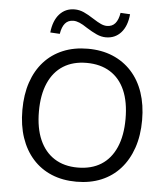

<svg xmlns="http://www.w3.org/2000/svg" viewBox="-61 -977 908 1040"><g transform="rotate(5 393.0 -457.0)"><path d="M393 9Q318 9 258 -16Q198 -41 155.5 -88.5Q113 -136 90.5 -202.5Q68 -269 68 -353Q68 -437 90.5 -503.5Q113 -570 155.5 -617Q198 -664 258 -689Q318 -714 393 -714Q468 -714 528 -689Q588 -664 631 -617Q674 -570 696.5 -503.5Q719 -437 719 -354Q719 -270 696 -203Q673 -136 630.5 -88.5Q588 -41 528 -16Q468 9 393 9ZM393 -68Q468 -68 520.5 -101Q573 -134 601 -198Q629 -262 629 -353Q629 -445 601.5 -508Q574 -571 521 -604Q468 -637 393 -637Q319 -637 266.5 -604Q214 -571 186 -507.5Q158 -444 158 -353Q158 -262 186 -198.5Q214 -135 266.5 -101.5Q319 -68 393 -68ZM234 -781 182 -784Q189 -849 221 -884.5Q253 -920 303 -920Q329 -920 353.5 -909Q378 -898 407 -879Q435 -861 452 -853.5Q469 -846 484 -846Q513 -846 529.5 -865.5Q546 -885 552 -923L604 -920Q598 -855 566 -819.5Q534 -784 484 -784Q459 -784 433.5 -795.5Q408 -807 378 -826Q353 -843 335 -850.5Q317 -858 302 -858Q273 -858 256.5 -838.5Q240 -819 234 -781Z"/></g></svg>

Font: Nunito Sans 10pt
Style: Regular
Weight: 400
Designer: Vernon Adams
Foundry: Vernon Adams
Version: Version 3.101;gftools[0.9.27]